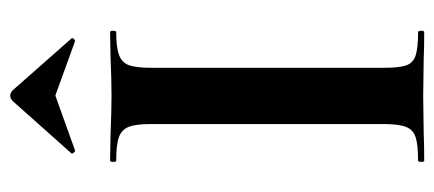

<svg xmlns="http://www.w3.org/2000/svg" viewBox="-261 -603 864 382"><g transform="rotate(-90 171.0 -412.0)"><path d="M297.9 -12.2Q300.8 -12.2 300.8 -6.1Q300.8 0 297.9 0Q264.6 0 246.1 -1L169.9 -2L96.2 -1Q76.2 0 42 0Q40 0 40 -6.1Q40 -12.2 42 -12.2Q74.2 -12.2 89.1 -17.1Q104 -22 109.6 -36.4Q115.2 -50.8 115.2 -81.1V-543.9Q115.2 -573.7 109.6 -587.9Q104 -602.1 89.1 -607.4Q74.2 -612.8 42 -612.8Q40 -612.8 40 -618.9Q40 -625 42 -625L96.2 -624Q142.1 -622.1 171.4 -622.1Q200.7 -622.1 247.1 -624L297.9 -625Q300.8 -625 300.8 -618.9Q300.8 -612.8 297.9 -612.8Q267.1 -612.8 252 -606.9Q236.8 -601.1 231.9 -586.4Q227.1 -571.8 227.1 -542V-81.1Q227.1 -49.8 231.9 -35.9Q236.8 -22 251.5 -17.1Q266.1 -12.2 297.9 -12.2ZM279.8 -694.8 171.9 -733.9 63 -694.8Q61 -693.8 58.1 -697.5Q55.2 -701.2 57.1 -702.1L160.2 -817.9Q171.9 -829.6 183.1 -817.9L285.2 -702.1Q286.1 -702.1 286.1 -700.2Q286.1 -698.2 283.4 -696Q280.8 -693.8 279.8 -694.8Z"/></g></svg>

Font: Cormorant-Bold
Style: Bold
Weight: 700
Designer: Christian Thalmann (Catharsis Fonts)
Version: Version 3.000